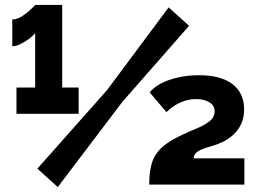

<svg xmlns="http://www.w3.org/2000/svg" viewBox="-20 -751 1049 781"><path d="M587 0Q587 -53 598 -88.5Q609 -124 637.5 -150.5Q666 -177 720 -202Q749 -216 780 -228.5Q811 -241 832 -257.5Q853 -274 853 -298Q853 -322 831.5 -335Q810 -348 778 -348Q752 -348 729 -340Q706 -332 688 -320Q670 -308 657 -295L589 -375Q604 -395 634 -411Q664 -427 704.5 -436Q745 -445 790 -445Q879 -445 926 -408.5Q973 -372 973 -307Q973 -271 960.5 -245.5Q948 -220 928.5 -202.5Q909 -185 887.5 -174.5Q866 -164 848 -159Q826 -153 807.5 -146Q789 -139 778.5 -130Q768 -121 768 -107H974V0ZM300 -395V-288H47V-395H123V-616Q116 -607 100 -594.5Q84 -582 65 -572.5Q46 -563 30 -563V-672Q51 -672 72 -686.5Q93 -701 108 -715.5Q123 -730 123 -731H233V-395ZM132 -65 415 -384 666 -721 749 -646 478 -337 215 10Z"/></svg>

Font: Raleway Thin Black
Style: Regular
Weight: 900
Version: Version 4.026